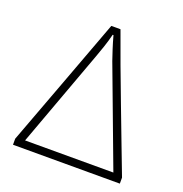

<svg xmlns="http://www.w3.org/2000/svg" viewBox="-123 -784 849 893"><g transform="rotate(20 301.5 -338.0)"><path d="M565.9 0H37.1V-29.8Q97.7 -192.4 157.7 -353Q217.8 -513.7 277.8 -675.8H323.2Q351.1 -597.7 381.3 -516.4Q411.6 -435.1 442.9 -352.8Q474.1 -270.5 505.1 -189.2Q536.1 -107.9 565.9 -29.8ZM520 -38.1 337.9 -523.9Q330.6 -544.9 320.8 -575.2Q311 -605.5 301.8 -639.2H297.9Q289.6 -605.5 278.8 -574Q268.1 -542.5 259.8 -520L83 -38.1Z"/></g></svg>

Font: Clear Sans Thin
Style: Regular
Weight: 250
Foundry: Intel Corporation
Version: Version 1.00